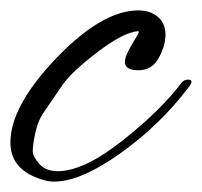

<svg xmlns="http://www.w3.org/2000/svg" viewBox="-28 -336 388 369"><path d="M76 13Q65 13 56 10Q-8 -8 -8 -62Q-8 -132 80 -224Q168 -316 238 -316Q261 -316 275.5 -303.5Q290 -291 290 -269.5Q290 -248 277 -224.5Q264 -201 238 -201Q212 -201 212 -217Q212 -228 225.5 -250.5Q239 -273 239 -274.5Q239 -276 236 -276Q208 -273 159.5 -236Q111 -199 93 -174L54 -117Q44 -101 39.5 -79Q35 -57 35 -46Q35 -35 47.5 -21Q60 -7 83 -7Q133 -7 207 -65.5Q281 -124 321 -177Q326 -183 333 -183Q340 -183 340 -179Q340 -175 335 -169Q280 -96 203.5 -41.5Q127 13 76 13Z"/></svg>

Font: Alex Brush
Style: Regular
Weight: 400
Designer: Robert E. Leuschke
Foundry: Robert E. Leuschke
Version: Version 1.003